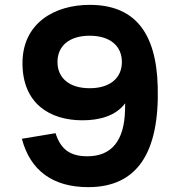

<svg xmlns="http://www.w3.org/2000/svg" viewBox="-20 -754 720 790"><path d="M349 -734C204.5 -734 72.5 -659 72.5 -494C72.5 -328 185 -259 319 -259C388.5 -259 456 -276.5 495 -329L494.5 -302.5C492 -175.5 439.5 -111 339.5 -111C269 -111 230 -139 208.5 -206L70 -183C104.5 -52 197.5 16 343 16C543 16 636.5 -123.5 629 -398C623 -622.5 532 -734 349 -734ZM349 -607C434 -607 481.5 -564 481.5 -499C481.5 -434 434 -391 349 -391C264 -391 216.5 -434 216.5 -499C216.5 -564 264 -607 349 -607Z"/></svg>

Font: Vela Sans ExtBd
Style: Regular
Weight: 800
Designer: Principal design: Mikhail Sharanda - project Manrope.
Design modification: Ravid Balaliev
Foundry: Mikhail Sharanda
Version: Version 1.001